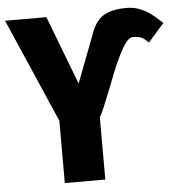

<svg xmlns="http://www.w3.org/2000/svg" viewBox="-94 -784 789 834"><g transform="rotate(-5 300.0 -367.0)"><path d="M155 -271.5 -42 -725H138L252.5 -425.5L279 -495Q308 -571 337 -647Q348.5 -675.5 365.5 -694.5Q382.5 -713.5 412.2 -724Q442 -734.5 489 -734.5Q520.5 -734.5 547 -723.5Q573.5 -712.5 591.8 -698.8Q610 -685 630.5 -666L642 -655.5L572 -576Q555.5 -594 542 -600Q528.5 -606 504.5 -606Q483.5 -606 459 -563.5Q434.5 -521 405.5 -448Q396.5 -425 387.5 -401.5Q361.5 -336.5 351.2 -312Q341 -287.5 331.5 -271.5V0H155Z"/></g></svg>

Font: JuliaMono Black
Style: Regular
Weight: 900
Monospace: yes
Designer: cormullion
Foundry: corm
Version: Version 0.054; ttfautohint (v1.8.4)